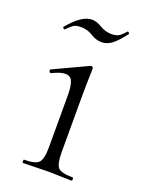

<svg xmlns="http://www.w3.org/2000/svg" viewBox="-111 -606 498 662"><g transform="rotate(20 137.5 -275.0)"><path d="M57 0Q55 0 55 -6Q55 -12 57 -12Q98 -12 110.5 -25Q123 -38 123 -81V-270Q123 -306 116 -322.5Q109 -339 90 -339Q81 -339 69.5 -335.5Q58 -332 42 -324Q38 -323 35.5 -328.5Q33 -334 37 -336L161 -394Q164 -395 165 -395Q167 -395 169.5 -393Q172 -391 172 -388Q172 -381 171 -349.5Q170 -318 170 -271V-81Q170 -38 181.5 -25Q193 -12 235 -12Q238 -12 238 -6Q238 0 235 0Q218 0 195 -1Q172 -2 146 -2Q121 -2 98 -1Q75 0 57 0ZM192 -522Q212 -522 222.5 -530.5Q233 -539 241 -549Q243 -551 246.5 -547.5Q250 -544 248 -542Q221 -507 204 -495.5Q187 -484 170 -484Q148 -484 129 -496.5Q110 -509 85 -509Q65 -509 55 -500.5Q45 -492 35 -482Q34 -481 30.5 -483.5Q27 -486 28 -489Q37 -500 50 -513Q63 -526 79.5 -536Q96 -546 113 -546Q130 -546 149.5 -534Q169 -522 192 -522Z"/></g></svg>

Font: Cormorant Infant Light
Style: Regular
Weight: 300
Designer: Christian Thalmann (Catharsis Fonts)
Foundry: Catharsis Fonts
Version: Version 4.001